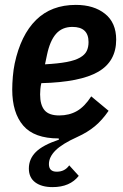

<svg xmlns="http://www.w3.org/2000/svg" viewBox="-20 -554 504 785"><path d="M195 211Q150 211 124 191.5Q98 172 98 135Q98 96 126.5 67.5Q155 39 221 17L220 12Q120 12 75 -40.5Q30 -93 30 -188Q30 -212 32.5 -241Q35 -270 40 -294Q65 -411 127.5 -472.5Q190 -534 290 -534Q364 -534 409.5 -497.5Q455 -461 455 -392Q455 -303 381.5 -260.5Q308 -218 149 -214Q146 -202 145 -189.5Q144 -177 144 -168Q144 -125 162 -103.5Q180 -82 222 -82Q263 -82 294.5 -100Q326 -118 353 -160L424 -101Q398 -63 368 -38Q338 -13 296 6Q234 34 207 61Q180 88 180 117Q180 148 212 148Q245 148 263 122L302 165Q266 211 195 211ZM276 -444Q234 -444 209 -415.5Q184 -387 172 -329L164 -291Q218 -294 252.5 -300.5Q287 -307 307 -318.5Q327 -330 334.5 -345.5Q342 -361 342 -382Q342 -444 276 -444Z"/></svg>

Font: IBM Plex Sans Condensed SemiBold
Style: Italic
Weight: 600
Width: 3
Italic angle: -11°
Designer: Mike Abbink, Paul van der Laan, Pieter van Rosmalen
Foundry: Bold Monday
Version: Version 1.3